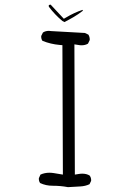

<svg xmlns="http://www.w3.org/2000/svg" viewBox="-20 -792 540 799"><path d="M190.9 -772.5Q190.9 -772.5 188.7 -772.5Q186.5 -772.5 183.1 -771V-764.2Q208 -731 239.7 -704.6L248 -700.2Q268.1 -710.4 286.9 -721.4Q305.7 -732.4 324.7 -747.1Q324.7 -749 323.7 -751Q289.1 -739.7 254.9 -719.2L245.6 -713.9ZM199.2 -19Q232.9 -19 262.7 -13.2Q287.1 -15.1 313.5 -16.1Q335 -17.1 352.5 -25.4L358.9 -38.6Q359.4 -40 359.4 -41Q359.4 -53.2 353 -61.5Q340.3 -69.3 322.3 -69.3Q314.9 -69.3 307.1 -67.9L291.5 -65.4L289.6 -607.4L305.2 -605Q313 -603.5 318.8 -603.5Q335 -603.5 346.2 -610.4L353 -624.5Q353.5 -626 353.5 -627Q353.5 -639.2 347.7 -647.9L333.5 -654.8L193.4 -662.6Q188.5 -663.6 183.6 -663.6Q169.4 -663.6 158.7 -656.7L151.9 -643.1Q151.4 -641.6 151.4 -640.6Q151.4 -629.4 156.7 -622.1Q190.4 -608.4 228 -605L239.7 -604L241.7 -65.4L203.1 -71.8Q193.8 -73.2 185.5 -73.2Q165.5 -73.2 148.4 -65.4L142.1 -51.3Q141.6 -49.8 141.6 -48.8Q141.6 -37.6 147 -30.3Q170.9 -19 199.2 -19Z"/></svg>

Font: NaikaiFont
Style: ExtraLight
Weight: 200
Version: Version 1.89